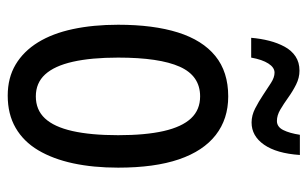

<svg xmlns="http://www.w3.org/2000/svg" viewBox="-166 -602 778 485"><g transform="rotate(90 222.5 -359.0)"><path d="M403 -269Q403 -206 392 -155Q381 -104 359 -67Q337 -30 302.5 -10Q268 10 221 10Q176 10 142.5 -10Q109 -30 86.5 -66.5Q64 -103 53 -154.5Q42 -206 42 -269Q42 -358 61.5 -420Q81 -482 121 -514.5Q161 -547 223 -547Q280 -547 320.5 -515.5Q361 -484 382 -422.5Q403 -361 403 -269ZM125 -269Q125 -201 135.5 -154.5Q146 -108 167.5 -84.5Q189 -61 223 -61Q257 -61 278.5 -84Q300 -107 310.5 -153.5Q321 -200 321 -269Q321 -338 310.5 -384Q300 -430 278.5 -453Q257 -476 223 -476Q171 -476 148 -424.5Q125 -373 125 -269ZM75 -605Q77 -629 82.5 -650.5Q88 -672 97.5 -689.5Q107 -707 122 -717Q137 -727 158 -727Q176 -727 193 -718.5Q210 -710 226 -698.5Q242 -687 256.5 -678.5Q271 -670 285 -670Q300 -670 308 -686Q316 -702 320 -728H371Q367 -669 345 -637.5Q323 -606 289 -606Q271 -606 253.5 -615Q236 -624 219.5 -635Q203 -646 189 -655Q175 -664 163 -664Q150 -664 140 -648.5Q130 -633 125 -605Z"/></g></svg>

Font: Noto Sans ExtraCondensed
Style: Regular
Weight: 400
Width: 2
Designer: Monotype Design Team
Foundry: Monotype Imaging Inc.
Version: Version 2.013